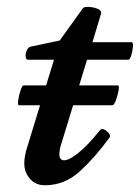

<svg xmlns="http://www.w3.org/2000/svg" viewBox="-20 -536 414 569"><path d="M113 13Q85 13 68.5 -6.5Q52 -26 52 -51Q52 -62 53.5 -71Q55 -80 57 -88L140 -359H63Q57 -359 56 -368Q55 -377 59.5 -387Q64 -397 72 -398L157 -416L226 -512Q229 -516 242.5 -515.5Q256 -515 268 -510.5Q280 -506 280 -497L254 -411H370Q375 -411 374 -398Q373 -385 369 -372Q365 -359 360 -359H238L163 -114Q159 -103 157.5 -94Q156 -85 156 -79Q156 -61 170 -61Q185 -61 212.5 -83Q240 -105 277 -151Q281 -156 289 -152Q297 -148 302.5 -141Q308 -134 305 -129Q263 -71 217.5 -29Q172 13 113 13ZM36 -224Q32 -224 34 -239Q36 -254 41 -268.5Q46 -283 50 -283H329Q334 -283 331.5 -268.5Q329 -254 323.5 -239Q318 -224 313 -224Z"/></svg>

Font: Junicode VF
Style: Italic
Weight: 400
Italic angle: -11°
Designer: Peter S. Baker
Version: Version 2.209